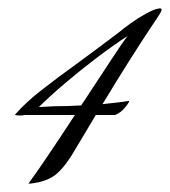

<svg xmlns="http://www.w3.org/2000/svg" viewBox="-20 -408 406 459"><path d="M48 31Q67 5 97 -39.5Q127 -84 159 -133H39Q35 -132 31.5 -132Q28 -132 25 -132Q16 -132 16 -134Q41 -163 81 -194Q121 -225 164 -256Q187 -273 213.5 -292.5Q240 -312 266 -332Q274 -339 292 -352Q310 -365 330 -376Q350 -387 362 -388Q370 -388 363 -376.5Q356 -365 345 -349Q317 -307 288 -261Q259 -215 225 -159Q240 -161 256 -162.5Q272 -164 289 -167Q289 -163 278.5 -150.5Q268 -138 255 -133H209L151 -36Q128 0 107.5 13.5Q87 27 52 31ZM73 -152 109 -154Q125 -154 141.5 -154.5Q158 -155 174 -156L186 -174Q219 -224 246.5 -266Q274 -308 285 -322Q251 -300 211.5 -270Q172 -240 135.5 -209Q99 -178 73 -152Z"/></svg>

Font: Luxurious Script
Style: Regular
Weight: 400
Designer: Robert E. Leuschke
Foundry: Robert E. Leuschke
Version: Version 1.010; ttfautohint (v1.8.3)